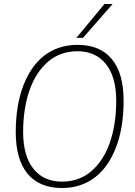

<svg xmlns="http://www.w3.org/2000/svg" viewBox="-20 -934 679 963"><path d="M290 9Q178 9 118.5 -62.5Q59 -134 59 -271Q59 -338 68.5 -396.5Q78 -455 96.5 -503.5Q115 -552 141.5 -590.5Q168 -629 202.5 -655.5Q237 -682 279 -695.5Q321 -709 369 -709Q482 -709 541 -637.5Q600 -566 600 -429Q600 -362 590.5 -303.5Q581 -245 562.5 -196.5Q544 -148 517.5 -109.5Q491 -71 456.5 -44.5Q422 -18 380.5 -4.5Q339 9 290 9ZM291 -23Q334 -23 370.5 -36Q407 -49 437 -74.5Q467 -100 490.5 -135.5Q514 -171 530 -216Q546 -261 554.5 -314.5Q563 -368 563 -427Q563 -548 511.5 -612.5Q460 -677 368 -677Q326 -677 289 -664Q252 -651 222 -625.5Q192 -600 168.5 -564.5Q145 -529 129 -484Q113 -439 104.5 -385.5Q96 -332 96 -273Q96 -152 147.5 -87.5Q199 -23 291 -23ZM363 -744 504 -914H545L396 -744Z"/></svg>

Font: Georama ExtraCondensed Thin ExtraLight
Style: Italic
Weight: 250
Italic angle: -9°
Version: Version 1.001